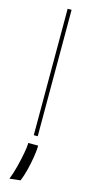

<svg xmlns="http://www.w3.org/2000/svg" viewBox="-150 -762 515 1067"><g transform="rotate(15 108.0 -229.0)"><path d="M119.3 -727.3V0H96.6V-727.3ZM134.9 49.7V61.1Q133.9 84.9 128 120.4Q122.2 155.9 112.7 193.5Q103.3 231.2 90.9 261.4L28.4 268.5Q41.9 234.7 52.9 191.9Q63.9 149.1 70.8 111.7Q77.8 74.2 78.1 56.8V49.7Z"/></g></svg>

Font: Inter UI Thin
Style: Regular
Weight: 100
Designer: Rasmus Andersson
Foundry: rsms
Version: 3.2;8d6f07862